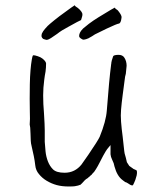

<svg xmlns="http://www.w3.org/2000/svg" viewBox="-20 -674 599 710"><path d="M233.4 -575.2Q207 -561.5 191.4 -548.8Q177.7 -539.1 168.5 -533.2Q159.2 -527.3 153.3 -526.4Q146.5 -527.3 139.6 -530.3Q135.7 -533.2 133.8 -538.1Q132.8 -543.9 134.8 -549.8Q138.7 -558.6 146.5 -567.4Q156.2 -579.1 166 -586.9Q179.7 -598.6 200.2 -614.3Q257.8 -657.2 257.3 -654.3Q256.8 -651.4 262.2 -648.4Q267.6 -645.5 274.4 -638.7Q281.2 -631.8 283.7 -626Q286.1 -620.1 283.2 -611.3Q280.3 -597.7 277.3 -598.6Q275.4 -598.6 233.4 -575.2ZM375 -568.4Q335.9 -549.8 331.1 -546.9Q321.3 -540 306.6 -532.2Q297.9 -528.3 290 -527.3Q284.2 -527.3 278.3 -532.2Q273.4 -535.2 272.5 -540Q272.5 -545.9 275.4 -552.7Q278.3 -559.6 287.1 -568.4Q291 -572.3 308.6 -585.9Q324.2 -597.7 344.7 -610.4Q406.2 -648.4 405.3 -645.5Q405.3 -642.6 410.2 -639.6Q416 -636.7 420.9 -628.9Q426.8 -621.1 428.7 -615.2Q430.7 -610.4 427.7 -598.6Q424.8 -587.9 419.9 -586.9Q412.1 -585.9 375 -568.4ZM390.6 -433.6 391.6 -439.5V-441.4Q391.6 -446.3 398.4 -465.8Q400.4 -470.7 417 -471.2Q433.6 -471.7 440.4 -460Q448.2 -447.3 448.2 -430.7Q446.3 -411.1 445.3 -401.4Q444.3 -395.5 442.4 -389.6V-388.7Q441.4 -381.8 440.4 -374Q439.5 -366.2 433.6 -322.3Q429.7 -293 427.7 -268.6Q425.8 -248 427.7 -223.6Q429.7 -197.3 433.6 -168.9Q438.5 -125 439.5 -115.2Q439.5 -109.4 445.3 -90.8Q447.3 -81.1 449.2 -74.2L458 -60.5L471.7 -50.8L472.7 -49.8Q477.5 -47.9 483.4 -44.9Q485.4 -44.9 486.3 -40Q487.3 -35.2 485.4 -25.4Q484.4 -22.5 480.5 -8.8Q476.6 1 475.6 2.9Q473.6 6.8 471.7 10.7L468.8 11.7Q461.9 10.7 453.1 3.9Q447.3 0 442.4 -1Q438.5 -3.9 433.6 -7.8Q413.1 -22.5 403.3 -58.6Q401.4 -66.4 400.4 -70.3Q396.5 -79.1 394.5 -84Q392.6 -88.9 390.6 -93.8Q389.6 -98.6 388.7 -103.5Q388.7 -108.4 388.7 -118.2V-137.7L376 -122.1Q372.1 -117.2 361.3 -97.7Q355.5 -85.9 348.6 -73.2Q341.8 -59.6 335 -48.8Q329.1 -38.1 320.3 -30.3L319.3 -28.3L315.4 -25.4L311.5 -21.5L306.6 -17.6L304.7 -15.6Q297.9 -11.7 293.9 -7.8L282.2 4.9Q280.3 5.9 278.3 8.8Q269.5 12.7 256.8 14.6Q252 15.6 233.4 15.6Q209 15.6 189.5 10.3Q169.9 4.9 152.8 -5.4Q135.7 -15.6 124 -30.3Q112.3 -43.9 110.4 -62.5Q108.4 -80.1 105 -96.7Q101.6 -113.3 97.7 -129.9Q93.8 -145.5 93.8 -153.3Q93.8 -167 92.8 -180.7Q91.8 -190.4 91.8 -200.2V-201.2Q90.8 -208 89.8 -213.9Q89.8 -222.7 90.8 -234.4Q90.8 -242.2 90.3 -262.7Q89.8 -283.2 89.8 -309.1Q89.8 -335 90.3 -362.8Q90.8 -390.6 92.8 -414.1Q94.7 -437.5 97.7 -454.1Q99.6 -465.8 101.6 -468.8H102.5Q102.5 -469.7 104.5 -469.7Q108.4 -469.7 119.1 -466.3Q129.9 -462.9 136.2 -458Q142.6 -453.1 146.5 -448.2Q150.4 -442.4 150.4 -439.5Q150.4 -423.8 148.4 -409.2Q145.5 -394.5 143.6 -378.9Q141.6 -364.3 140.6 -349.6Q139.6 -335 139.6 -321.3Q139.6 -289.1 142.6 -255.9Q145.5 -210.9 145.5 -191.4V-149.4Q145.5 -143.6 148.4 -114.3Q150.4 -94.7 157.2 -77.1Q164.1 -59.6 175.8 -47.9Q188.5 -35.2 218.8 -35.2Q238.3 -35.2 253.9 -43Q269.5 -50.8 281.2 -65.4Q292 -80.1 306.6 -101.6Q341.8 -153.3 348.6 -168Q372.1 -225.6 375 -265.6Q383.8 -380.9 390.6 -432.6Z"/></svg>

Font: ToneOZ-Zhuyin-Tsuipita-TC
Style: Regular
Weight: 400
Designer: ÂÆ£ÂøóÂáåJeffrey Xuan(jeffreyx@gmail.com, ToneOZ.com) ÈòøÂù§(cjkFonts)
Foundry: ToneOZ
Version: Version 0.240710